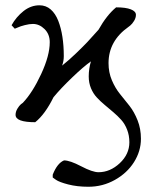

<svg xmlns="http://www.w3.org/2000/svg" viewBox="-20 -462 555 729"><path d="M471.2 78.1Q471.2 52.2 462.6 30.3Q454.1 8.3 440.4 -6.8Q426.8 -22 410.4 -35.9Q394 -49.8 377.7 -63.5Q361.3 -77.1 347.7 -91.8Q334 -106.4 325.4 -127Q316.9 -147.5 316.9 -171.9Q316.9 -200.7 325.2 -229Q296.9 -209 253.7 -167.5Q210.4 -126 183.1 -92.8Q151.4 -28.3 113.8 2Q39.1 2 39.1 -25.9Q39.1 -37.6 45.9 -49.1Q52.7 -60.5 59.6 -66.4L66.9 -71.8Q103.5 -110.4 136.2 -180.7Q168.9 -251 168.9 -301.8Q168.9 -332 149.2 -351.6Q129.4 -371.1 105 -371.1Q91.8 -371.1 74.5 -366.7Q57.1 -362.3 46.9 -357.4L36.1 -353L23.9 -366.2Q41.5 -397.9 69.3 -419.9Q97.2 -441.9 129.9 -441.9Q154.3 -441.9 172.4 -426.3Q190.4 -410.6 201.2 -383.1Q211.9 -355.5 217 -322Q222.2 -288.6 222.2 -249Q222.2 -230 215.8 -212.9Q242.7 -234.4 269 -259.8Q295.4 -285.2 311.5 -302.2Q327.6 -319.3 354 -349.1Q385.3 -404.8 420.9 -434.1Q457.5 -434.1 476.8 -426.5Q496.1 -418.9 496.1 -405.8Q496.1 -394 489 -382.6Q481.9 -371.1 474.6 -365.2L467.8 -359.9Q392.1 -306.6 392.1 -222.2Q392.1 -187 404.8 -157.2Q417.5 -127.4 435.5 -105.2Q453.6 -83 471.7 -60.1Q489.7 -37.1 502.4 -5.1Q515.1 26.9 515.1 64.9Q515.1 111.8 488.8 153.6Q462.4 195.3 416 221.2Q369.6 247.1 315.9 247.1Q272.9 247.1 239 238.3Q205.1 229.5 192.4 220.7L180.2 211.9V201.2Q197.3 157.7 223.1 147Q245.6 147 288.3 169.4Q331.1 191.9 354 191.9Q397.9 191.9 434.6 157.7Q471.2 123.5 471.2 78.1Z"/></svg>

Font: Linear Smooth
Style: Regular
Weight: 400
Designer: Philipp H. Poll, Flanker
Foundry: Philipp H. Poll, reworked by Flanker
Version: Version 1.061 | FøM Fix